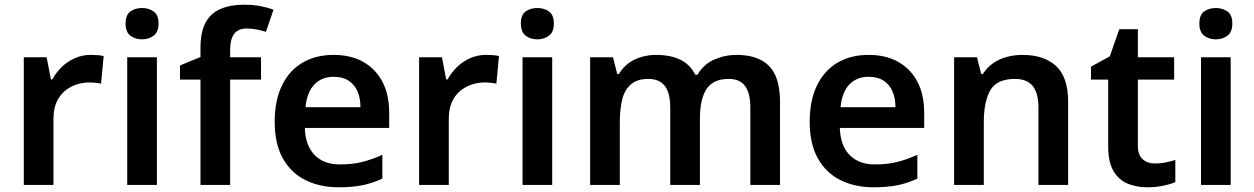

<svg xmlns="http://www.w3.org/2000/svg" viewBox="-20 -785 5324 815"><path d="M365 -552Q377 -552 393 -551Q409 -550 420 -547L409 -430Q400 -432 385.5 -433.5Q371 -435 360 -435Q330 -435 302.5 -425.5Q275 -416 253.5 -397.5Q232 -379 219.5 -350Q207 -321 207 -281V0H81V-542H178L196 -448H202Q218 -477 242 -500.5Q266 -524 297.5 -538Q329 -552 365 -552Z M646 -542V0H520V-542ZM583 -751Q611 -751 632 -736.5Q653 -722 653 -685Q653 -649 632 -633.5Q611 -618 583 -618Q554 -618 533.5 -633.5Q513 -649 513 -685Q513 -722 533.5 -736.5Q554 -751 583 -751Z M1088 -447H957V0H831V-447H744V-507L831 -543V-580Q831 -650 853 -690Q875 -730 917 -747.5Q959 -765 1016 -765Q1056 -765 1088 -758.5Q1120 -752 1141 -744L1109 -650Q1092 -655 1071.5 -659.5Q1051 -664 1027 -664Q991 -664 974 -641Q957 -618 957 -577V-542H1088Z M1396 -552Q1469 -552 1521.5 -522.5Q1574 -493 1603 -438.5Q1632 -384 1632 -306V-242H1274Q1276 -168 1315 -127.5Q1354 -87 1423 -87Q1476 -87 1517.5 -97.5Q1559 -108 1603 -128V-27Q1563 -8 1520 1Q1477 10 1417 10Q1338 10 1276.5 -20.5Q1215 -51 1180.5 -113Q1146 -175 1146 -267Q1146 -360 1177.5 -423.5Q1209 -487 1265 -519.5Q1321 -552 1396 -552ZM1396 -459Q1346 -459 1314.5 -426.5Q1283 -394 1277 -330H1510Q1510 -368 1497.5 -397Q1485 -426 1460 -442.5Q1435 -459 1396 -459Z M2043 -552Q2055 -552 2071 -551Q2087 -550 2098 -547L2087 -430Q2078 -432 2063.5 -433.5Q2049 -435 2038 -435Q2008 -435 1980.5 -425.5Q1953 -416 1931.5 -397.5Q1910 -379 1897.5 -350Q1885 -321 1885 -281V0H1759V-542H1856L1874 -448H1880Q1896 -477 1920 -500.5Q1944 -524 1975.5 -538Q2007 -552 2043 -552Z M2324 -542V0H2198V-542ZM2261 -751Q2289 -751 2310 -736.5Q2331 -722 2331 -685Q2331 -649 2310 -633.5Q2289 -618 2261 -618Q2232 -618 2211.5 -633.5Q2191 -649 2191 -685Q2191 -722 2211.5 -736.5Q2232 -751 2261 -751Z M3106 -552Q3198 -552 3244.5 -505Q3291 -458 3291 -353V0H3165V-329Q3165 -389 3143 -419.5Q3121 -450 3073 -450Q3007 -450 2979 -407Q2951 -364 2951 -282V0H2825V-329Q2825 -369 2815 -396Q2805 -423 2784.5 -436.5Q2764 -450 2732 -450Q2687 -450 2660 -428.5Q2633 -407 2622 -366Q2611 -325 2611 -265V0H2485V-542H2582L2600 -471H2607Q2624 -499 2648.5 -517Q2673 -535 2703.5 -543.5Q2734 -552 2765 -552Q2826 -552 2868 -531.5Q2910 -511 2931 -468H2941Q2966 -512 3011.5 -532Q3057 -552 3106 -552Z M3667 -552Q3740 -552 3792.5 -522.5Q3845 -493 3874 -438.5Q3903 -384 3903 -306V-242H3545Q3547 -168 3586 -127.5Q3625 -87 3694 -87Q3747 -87 3788.5 -97.5Q3830 -108 3874 -128V-27Q3834 -8 3791 1Q3748 10 3688 10Q3609 10 3547.5 -20.5Q3486 -51 3451.5 -113Q3417 -175 3417 -267Q3417 -360 3448.5 -423.5Q3480 -487 3536 -519.5Q3592 -552 3667 -552ZM3667 -459Q3617 -459 3585.5 -426.5Q3554 -394 3548 -330H3781Q3781 -368 3768.5 -397Q3756 -426 3731 -442.5Q3706 -459 3667 -459Z M4320 -552Q4411 -552 4462.5 -505Q4514 -458 4514 -353V0H4388V-328Q4388 -389 4364 -419.5Q4340 -450 4288 -450Q4212 -450 4184 -402.5Q4156 -355 4156 -265V0H4030V-542H4127L4145 -471H4152Q4170 -499 4196 -517Q4222 -535 4254 -543.5Q4286 -552 4320 -552Z M4882 -91Q4906 -91 4928 -95.5Q4950 -100 4969 -106V-12Q4949 -3 4917 3.5Q4885 10 4850 10Q4804 10 4766.5 -5.5Q4729 -21 4706.5 -59Q4684 -97 4684 -165V-447H4611V-502L4691 -546L4731 -661H4810V-542H4964V-447H4810V-166Q4810 -128 4830 -109.5Q4850 -91 4882 -91Z M5204 -542V0H5078V-542ZM5141 -751Q5169 -751 5190 -736.5Q5211 -722 5211 -685Q5211 -649 5190 -633.5Q5169 -618 5141 -618Q5112 -618 5091.5 -633.5Q5071 -649 5071 -685Q5071 -722 5091.5 -736.5Q5112 -751 5141 -751Z"/></svg>

Font: Noto Sans Armenian SemiBold
Style: Regular
Weight: 600
Designer: Monotype Design Team
Foundry: Monotype Imaging Inc.
Version: Version 2.007